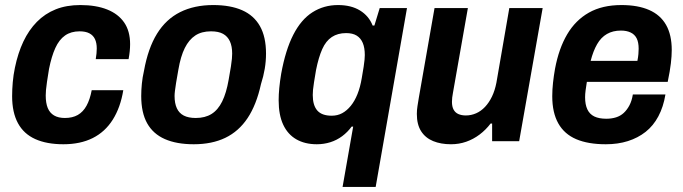

<svg xmlns="http://www.w3.org/2000/svg" viewBox="-20 -559 2704 760"><path d="M231 12Q165 12 119.5 -8.5Q74 -29 51 -71.5Q28 -114 28 -178Q28 -205 30.5 -233.5Q33 -262 39 -291Q51 -349 72.5 -394.5Q94 -440 126 -472.5Q158 -505 200.5 -522Q243 -539 298 -539Q360 -539 404 -521.5Q448 -504 471.5 -470Q495 -436 495 -384Q495 -371 493.5 -356Q492 -341 489 -325H359Q361 -337 362 -347.5Q363 -358 363 -367Q363 -389 356 -404Q349 -419 334 -427Q319 -435 295 -435Q261 -435 237.5 -418.5Q214 -402 199 -369Q184 -336 174 -286Q169 -255 166 -235Q163 -215 162 -202.5Q161 -190 161 -181Q161 -151 169 -131.5Q177 -112 194 -102Q211 -92 237 -92Q267 -92 288 -104Q309 -116 322.5 -140.5Q336 -165 343 -202H468Q457 -134 426.5 -85.5Q396 -37 347 -12.5Q298 12 231 12Z M747 12Q679 12 632.5 -8.5Q586 -29 562.5 -71Q539 -113 539 -179Q539 -202 541.5 -227.5Q544 -253 550 -279Q566 -368 601.5 -425.5Q637 -483 693 -511Q749 -539 824 -539Q892 -539 938.5 -518.5Q985 -498 1009 -455.5Q1033 -413 1033 -347Q1033 -317 1028 -287Q1023 -257 1013 -226Q995 -144 960 -91.5Q925 -39 872 -13.5Q819 12 747 12ZM755 -92Q792 -92 817.5 -108Q843 -124 859.5 -157.5Q876 -191 885 -243Q891 -276 894 -295.5Q897 -315 898 -326.5Q899 -338 899 -347Q899 -376 890 -395.5Q881 -415 863 -425Q845 -435 815 -435Q778 -435 753 -418.5Q728 -402 711.5 -369Q695 -336 686 -283Q680 -251 677 -231Q674 -211 672.5 -199.5Q671 -188 671 -179Q671 -150 680 -130.5Q689 -111 707.5 -101.5Q726 -92 755 -92Z M1336 181 1378 -58H1372Q1356 -36 1334.5 -20Q1313 -4 1287.5 4Q1262 12 1234 12Q1187 12 1153 -7.5Q1119 -27 1101 -65.5Q1083 -104 1083 -162Q1083 -185 1085.5 -211Q1088 -237 1093 -267Q1110 -361 1141 -421.5Q1172 -482 1217 -510.5Q1262 -539 1318 -539Q1370 -539 1405 -517.5Q1440 -496 1455 -458H1462L1483 -527H1591L1467 181ZM1293 -101Q1316 -101 1334.5 -111Q1353 -121 1368.5 -140Q1384 -159 1395 -186.5Q1406 -214 1412 -250Q1417 -278 1419.5 -295Q1422 -312 1423 -322.5Q1424 -333 1424 -341Q1424 -370 1416 -389Q1408 -408 1392 -418Q1376 -428 1350 -428Q1317 -428 1293.5 -412.5Q1270 -397 1255.5 -364.5Q1241 -332 1231 -282Q1226 -252 1223 -233.5Q1220 -215 1219 -203.5Q1218 -192 1218 -183Q1218 -142 1236 -121.5Q1254 -101 1293 -101Z M1765 12Q1725 12 1694.5 -0.5Q1664 -13 1647 -39.5Q1630 -66 1630 -108Q1630 -123 1632.5 -139Q1635 -155 1638 -173L1700 -527H1832L1773 -192Q1771 -182 1770 -173Q1769 -164 1769 -156Q1769 -137 1775.5 -125Q1782 -113 1794.5 -107.5Q1807 -102 1824 -102Q1845 -102 1864.5 -110.5Q1884 -119 1900 -136Q1916 -153 1927.5 -177Q1939 -201 1945 -232L1996 -527H2128L2035 0H1928V-70H1922Q1903 -45 1878.5 -26.5Q1854 -8 1825.5 2Q1797 12 1765 12Z M2378 12Q2308 12 2261 -8Q2214 -28 2190 -70.5Q2166 -113 2166 -178Q2166 -204 2169 -231.5Q2172 -259 2177 -287Q2192 -367 2225 -423Q2258 -479 2311 -509Q2364 -539 2440 -539Q2505 -539 2549.5 -519.5Q2594 -500 2616.5 -460.5Q2639 -421 2639 -361Q2639 -338 2635.5 -308Q2632 -278 2623 -235H2303Q2300 -217 2298 -201.5Q2296 -186 2296 -174Q2296 -145 2305 -126Q2314 -107 2332.5 -98Q2351 -89 2380 -89Q2401 -89 2418.5 -94.5Q2436 -100 2449 -112Q2462 -124 2471.5 -142Q2481 -160 2485 -185H2614Q2606 -136 2586 -98.5Q2566 -61 2535.5 -37Q2505 -13 2465.5 -0.5Q2426 12 2378 12ZM2318 -318H2503Q2506 -333 2507 -345Q2508 -357 2508 -366Q2508 -392 2500 -407.5Q2492 -423 2476 -430.5Q2460 -438 2438 -438Q2406 -438 2382.5 -424.5Q2359 -411 2343.5 -384Q2328 -357 2318 -318Z"/></svg>

Font: Archivo SemiCondensed
Style: Bold Italic
Weight: 700
Width: 4
Italic angle: -10°
Designer: Hector Gatti
Foundry: Omnibus-Type
Version: Version 2.001